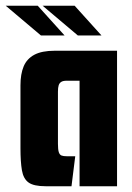

<svg xmlns="http://www.w3.org/2000/svg" viewBox="-42 -646 458 666"><path d="M116 0Q75 0 57 -13Q39 -26 34 -55.5Q29 -85 29 -132V-350Q29 -389 40 -415.5Q51 -442 77 -456Q103 -470 148 -470H364V0H234V-366H189Q177 -366 170.5 -362Q164 -358 161.5 -350Q159 -342 159 -328V-147Q159 -127 162 -118Q165 -109 171.5 -106.5Q178 -104 190 -104H219L206 0ZM100 -523 -22 -626H89L182 -523ZM228 -523 106 -626H217L310 -523Z"/></svg>

Font: Smooch Sans Thin ExtraBold
Style: Regular
Weight: 800
Version: Version 1.010